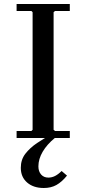

<svg xmlns="http://www.w3.org/2000/svg" viewBox="-20 -690 432 960"><path d="M329 -635H255L248 -629V-41L255 -35H329V0H63V-35H137L143 -41V-629L137 -635H63V-670H329ZM240 -19 254 0Q215 32 193.5 68.5Q172 105 172 142Q172 167 185.5 182.5Q199 198 222 198Q239 198 255 190Q271 182 288 165L315 188Q289 220 262 235Q235 250 199 250Q147 250 115.5 222.5Q84 195 84 149Q84 108 107 78.5Q130 49 165.5 25Q201 1 240 -19Z"/></svg>

Font: Brygada 1918 Medium
Style: Regular
Weight: 500
Designer: Mateusz Machalski | Borys Kosmynka | Przemek Hoffer
Foundry: NIEPODLEGLA 2018
Version: Version 3.006